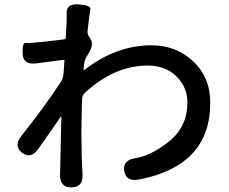

<svg xmlns="http://www.w3.org/2000/svg" viewBox="-20 -811 1040 873"><path d="M306 41Q252 43 253 -18L259 -279Q259 -284 256 -280L156 -136Q121 -86 81 -116Q40 -147 78 -194Q179 -321 255 -436Q267 -454 269 -476L273 -535Q273 -540 268 -539L146 -523Q85 -515 83 -566Q81 -617 96 -616Q111 -615 119 -616Q148 -618 177 -621L271 -632Q279 -633 279 -641L282 -692Q284 -720 283 -748Q280 -796 337 -791Q395 -787 391 -769.5Q387 -752 378 -670Q377 -653 388 -640Q411 -611 381 -566L376 -557Q364 -539 362 -517L360 -495Q360 -490 364 -493Q508 -605 668 -605Q780 -605 856 -534Q936 -461 936 -345Q937 -58 613 5Q554 17 545 -33Q537 -83 596 -92Q663 -102 741 -162Q833 -231 832 -347Q832 -411 787 -459Q736 -513 652 -513Q501 -513 366 -389Q353 -377 353 -360L351 -271Q350 -241 350 -211Q350 -103 355 -24V-21Q360 40 306 41Z"/></svg>

Font: Resource Han Rounded TW Medium
Style: Regular
Weight: 500
Designer: Cyano Hao (round all glyphs); Ryoko NISHIZUKA 西塚涼子 (kana, bopomofo & ideographs); Paul D. Hunt (Latin, Greek & Cyrillic)
Foundry: Cyano Hao
Version: 0.990